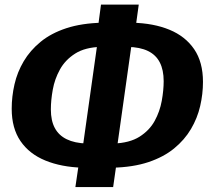

<svg xmlns="http://www.w3.org/2000/svg" viewBox="-20 -751 885 812"><path d="M520.1 -552.7 538.1 -655Q629.6 -653 696.8 -625.2Q763.9 -597.5 801.2 -542.9Q838.4 -488.4 838.4 -404.6Q838.4 -353.7 826.6 -302.5Q814.8 -251.3 787.6 -205.3Q760.5 -159.3 716.3 -123.2Q672.2 -87 607.4 -65.3Q542.5 -43.7 454.5 -41.7L459.5 -143.9Q528 -146.3 570 -172.8Q612 -199.4 634 -239.4Q656 -279.5 664.1 -324.5Q672.2 -369.4 672.2 -407.6Q672.2 -455.2 655.8 -487Q639.5 -518.9 605.9 -535.3Q572.2 -551.7 520.1 -552.7ZM413.4 -655 407.7 -552.8Q339.9 -551.1 297.9 -524.4Q255.9 -497.7 233.6 -457.3Q211.2 -416.9 203.2 -371.9Q195.1 -327 195.1 -288.1Q195.1 -240.9 211.8 -209.7Q228.4 -178.5 262.1 -162.1Q295.7 -145.6 347.1 -144L329.8 -41.7Q239.3 -44.4 171.6 -72.2Q104 -99.9 66.7 -154.3Q29.5 -208.7 29.5 -291.1Q29.5 -342.7 41.3 -394.4Q53.1 -446 80.3 -491.9Q107.4 -537.7 151.6 -574Q195.7 -610.3 260.6 -631.7Q325.4 -653 413.4 -655ZM407.1 -731.5H566.8L553.8 -636.9L537 -567L475.1 -127.9L472.4 -57.3L458.5 40.2H298.8L313.1 -57.3L329.9 -127.9L391.8 -567L394.5 -636.9Z"/></svg>

Font: Fira Sans Variable
Style: Italic
Weight: 397
Italic angle: -8°
Designer: Carrois Corporate & Edenspiekermann AG
Foundry: Carrois Corporate GbR & Edenspiekermann AG
Version: Version 4.202